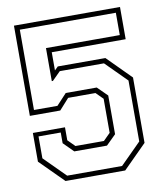

<svg xmlns="http://www.w3.org/2000/svg" viewBox="-80 -765 703 830"><g transform="rotate(-10 271.5 -350.0)"><path d="M140.5 0 37.5 -103V-229H178.5V-172L209 -141.5H334L364.5 -172V-321.5L334 -352H214L171 -304H37.5V-700H503V-558.5H178.5V-478.5L193.5 -493.5H402.5L505.5 -390V-103L402.5 0ZM151.5 -21.5H392.5L484 -113V-380.5L392.5 -472H198.5L162 -435.5H157V-580.5H481V-678.5H59.5V-326H162.5L207.5 -374.5H343.5L386.5 -332V-162L343.5 -119.5H200L156.5 -163V-210H59V-114Z"/></g></svg>

Font: Tourney Thin ExtraLight
Style: Regular
Weight: 250
Version: Version 1.015